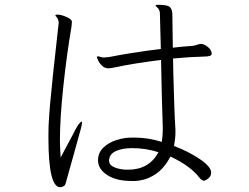

<svg xmlns="http://www.w3.org/2000/svg" viewBox="-20 -767 1040 801"><path d="M389 -98V-99Q389 -130 411.5 -151.5Q434 -173 466.5 -183Q499 -193 529 -193H541Q599 -193 655 -175Q659 -203 659 -223V-236L655 -371L652 -517Q539 -503 460 -486Q441 -482 432 -482Q417 -482 406 -492.5Q395 -503 389.5 -515Q384 -527 384 -529Q384 -531 386 -531Q387 -532 389 -532Q392 -532 399.5 -529.5Q407 -527 413 -527L435 -529Q519 -546 651 -563L649 -637Q647 -713 647 -714Q645 -728 637 -735Q629 -742 629 -744V-745Q629 -747 643 -747Q681 -747 690 -736Q699 -725 699 -708L701 -568Q731 -572 786 -576Q793 -577 803 -580.5Q813 -584 819 -584L824 -583Q836 -581 848.5 -570Q861 -559 863 -546V-542Q863 -531 832 -531Q779 -530 702 -523L703 -466Q704 -428 706.5 -348Q709 -268 711 -241Q712 -233 712 -216Q712 -191 706 -158Q767 -135 814 -103Q861 -71 861 -47Q861 -37 855 -29Q849 -21 841 -17Q833 -13 831 -13Q822 -13 811 -27Q774 -75 691 -114Q666 -65 627.5 -39.5Q589 -14 543 -12H528Q465 -12 427 -37Q389 -62 389 -98ZM183 -248Q186 -315 202 -464.5Q218 -614 225 -673Q225 -681 220 -690Q219 -693 215 -697Q211 -701 211 -702L212 -704Q212 -706 219 -706Q235 -706 255.5 -697Q276 -688 279 -680Q280 -679 280 -674Q280 -671 278 -654Q259 -544 244.5 -409.5Q230 -275 230 -181Q230 -160 233 -110L282 -202Q297 -232 306 -246Q317 -260 321 -260Q322 -260 322 -255Q322 -250 319 -236L288 -124L255 -6Q253 5 246 9.5Q239 14 231 14Q182 14 182 -193Q182 -225 182.5 -236Q183 -247 183 -248ZM514 -59Q602 -59 641 -132Q589 -149 531 -149Q491 -149 464 -137Q437 -125 435 -99V-97Q435 -78 458.5 -68.5Q482 -59 514 -59Z"/></svg>

Font: JyunsaiKaai Light
Style: Regular
Weight: 300
Designer: Fontworks Inc.
Version: Version 0.030;April 7, 2024;FontCreator 14.0.0.2901 64-bit